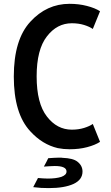

<svg xmlns="http://www.w3.org/2000/svg" viewBox="-20 -755 572 985"><path d="M493.2 -27.3Q483.4 -49.8 456.1 -119.1Q439.5 -107.4 411.1 -98.6Q382.8 -89.8 348.6 -89.8Q272.5 -89.8 220.7 -157.2Q168 -224.6 168 -363.3Q168 -501 220.7 -568.4Q272.5 -635.7 348.6 -635.7Q382.8 -635.7 411.1 -627Q439.5 -618.2 456.1 -606.4Q468.8 -636.7 493.2 -697.3Q467.8 -713.9 425.8 -724.6Q384.8 -735.4 336.9 -735.4Q219.7 -735.4 135.7 -643.6Q50.8 -551.8 50.8 -362.3Q50.8 -171.9 135.7 -81.1Q197.3 -13.7 276.4 4.9Q305.7 10.7 336.9 10.7Q386.7 10.7 426.8 0Q467.8 -10.7 493.2 -27.3ZM403.3 125Q403.3 94.7 377 74.2Q354.5 56.6 300.8 54.7Q296.9 54.7 293 53.7Q288.1 53.7 283.2 53.7Q271.5 53.7 256.8 54.7Q243.2 55.7 227.5 56.6Q220.7 71.3 205.1 99.6Q220.7 98.6 235.4 97.7Q249 96.7 260.7 96.7Q291 96.7 305.7 103.5Q321.3 110.4 321.3 125Q321.3 142.6 294.9 152.3Q267.6 161.1 225.6 161.1Q213.9 161.1 201.2 160.2Q188.5 159.2 174.8 158.2Q167 173.8 150.4 205.1Q171.9 207 191.4 209Q210.9 210 230.5 210Q310.5 210 357.4 188.5Q403.3 167 403.3 125Z"/></svg>

Font: DaxlinePro-Medium
Style: Medium
Weight: 400
Designer: Hans Reichel
Version: Version 7.502; 2006